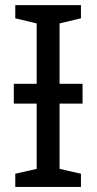

<svg xmlns="http://www.w3.org/2000/svg" viewBox="-20 -734 379 754"><path d="M297.9 -51.8 213.9 -70.8V-327.1H304.2V-404.8H213.9V-642.1L297.9 -662.1V-713.9H40V-662.1L124 -642.1V-404.8H34.2V-327.1H124V-70.8L40 -51.8V0H297.9Z"/></svg>

Font: Noto Reveo Sans
Style: Regular
Weight: 400
Designer: Monotype Design team
Foundry: Monotype Imaging Inc.
Version: Version 1.04